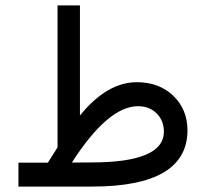

<svg xmlns="http://www.w3.org/2000/svg" viewBox="-20 -687 758 707"><path d="M316.9 -88.9Q583.5 -88.9 583.5 -202.1Q583.5 -242.7 556.9 -269.3Q530.3 -295.9 488.3 -295.9Q377.9 -295.9 244.6 -88.4ZM156.2 -87.9Q161.1 -95.7 191.9 -144.5V-667H274.4V-261.7Q374 -384.3 483.9 -384.3Q566.4 -384.3 618.4 -334Q670.4 -283.7 670.4 -206.1Q668.9 0 318.8 0H47.9V-87.9Z"/></svg>

Font: Vazir FD
Style: FD
Weight: 400
Foundry: Based on Dejavu fonts, by Saber Rastikerdar
Version: Version 26.0.0